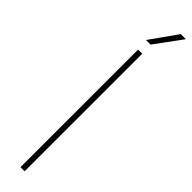

<svg xmlns="http://www.w3.org/2000/svg" viewBox="-329 -901 866 866"><g transform="rotate(45 104.5 -468.0)"><path d="M116.7 -750V0H90.3V-750ZM85 -805.7 177.2 -935.5H209.5L114.3 -805.7Z"/></g></svg>

Font: Vazirmatn RD UI Thin
Style: Regular
Weight: 100
Designer: Saber Rastikerdar
Foundry: Saber Rastikerdar
Version: Version 33.003